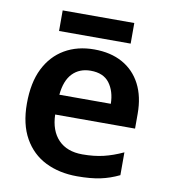

<svg xmlns="http://www.w3.org/2000/svg" viewBox="-80 -766 742 845"><g transform="rotate(10 291.0 -344.0)"><path d="M299 -553Q373 -553 426 -523.5Q479 -494 507.5 -439Q536 -384 536 -307V-241H179Q181 -169 219.5 -129Q258 -89 327 -89Q379 -89 421 -99Q463 -109 508 -130V-28Q467 -8 424 1Q381 10 321 10Q241 10 179.5 -20.5Q118 -51 83 -113Q48 -175 48 -267Q48 -361 79.5 -424Q111 -487 167.5 -520Q224 -553 299 -553ZM300 -458Q250 -458 219 -426Q188 -394 182 -330H412Q411 -386 384 -422Q357 -458 300 -458ZM452 -698V-606H132V-698Z"/></g></svg>

Font: Noto Sans Javanese SemiBold
Style: Regular
Weight: 600
Version: Version 2.004